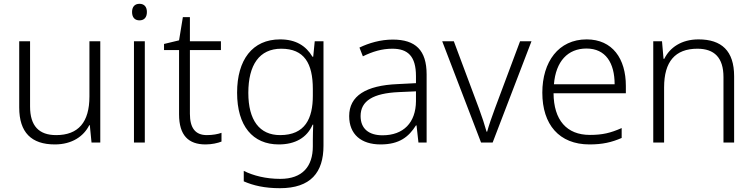

<svg xmlns="http://www.w3.org/2000/svg" viewBox="-20 -749 3961 1009"><path d="M507 -532H450V-242C450 -107 392 -39 275 -39C185 -39 138 -87 138 -189V-532H81V-184C81 -53 145 10 268 10C359 10 420 -33 449 -91H452L461 0H507Z M713 -729C688 -729 674 -713 674 -686C674 -658 688 -642 713 -642C738 -642 752 -658 752 -686C752 -713 738 -729 713 -729ZM741 -532H684V0H741Z M1067 -39C1006 -39 978 -77 978 -151V-486H1141V-532H978V-659H941L921 -537L842 -518V-486H921V-148C921 -37 971 10 1060 10C1093 10 1124 3 1144 -5V-51C1125 -44 1097 -39 1067 -39Z M1452 -542C1306 -542 1226 -434 1226 -262C1226 -87 1308 10 1445 10C1531 10 1593 -25 1623 -94H1626C1625 -69 1624 -39 1624 -11V20C1624 125 1570 191 1453 191C1377 191 1311 174 1261 149V204C1311 226 1371 240 1451 240C1613 240 1680 157 1680 17V-532H1634L1626 -451H1622C1588 -508 1535 -542 1452 -542ZM1458 -493C1579 -493 1624 -416 1624 -281V-246C1624 -127 1584 -39 1452 -39C1344 -39 1285 -117 1285 -261C1285 -408 1343 -493 1458 -493Z M2044 -541C1980 -541 1919 -523 1869 -499L1887 -453C1938 -478 1987 -493 2042 -493C2123 -493 2166 -454 2166 -349V-312L2069 -307C1903 -300 1815 -245 1815 -139C1815 -43 1878 10 1980 10C2079 10 2128 -30 2166 -90H2169L2179 0H2222V-358C2222 -485 2164 -541 2044 -541ZM2076 -265 2166 -269V-217C2165 -105 2101 -38 1990 -38C1918 -38 1875 -73 1875 -139C1875 -219 1941 -259 2076 -265Z M2508 0H2569L2773 -532H2713L2581 -179C2565 -136 2549 -90 2540 -57H2537C2528 -90 2513 -136 2497 -179L2365 -532H2304Z M3063 -542C2915 -542 2830 -424 2830 -262C2830 -95 2918 10 3078 10C3146 10 3194 -1 3247 -24V-76C3188 -50 3146 -40 3080 -40C2958 -40 2890 -118 2889 -259H3269V-298C3269 -440 3199 -542 3063 -542ZM3062 -494C3163 -494 3210 -418 3210 -306H2891C2901 -427 2964 -494 3062 -494Z M3651 -542C3561 -542 3500 -499 3471 -440H3467L3459 -532H3413V0H3470V-290C3470 -425 3528 -493 3645 -493C3734 -493 3782 -446 3782 -344V0H3838V-348C3838 -482 3772 -542 3651 -542Z"/></svg>

Font: Noto Sans Gujarati Light
Style: Regular
Weight: 300
Designer: Jelle Bosma - Monotype Design Team, Universal Thirst
Foundry: Monotype Imaging Inc.
Version: Version 2.106